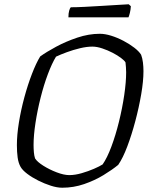

<svg xmlns="http://www.w3.org/2000/svg" viewBox="-20 -878 702 898"><path d="M271 0Q247 0 217.5 -9.5Q188 -19 159 -33.5Q130 -48 107.5 -65Q85 -82 76 -98Q66 -116 62.5 -141.5Q59 -167 59 -199Q59 -247 68.5 -305.5Q78 -364 94 -423Q110 -482 129.5 -532.5Q149 -583 168 -614Q197 -635 242.5 -659.5Q288 -684 341.5 -702Q395 -720 447 -720Q471 -720 500 -711Q529 -702 557.5 -687Q586 -672 608 -655Q630 -638 640 -622Q646 -606 648.5 -586Q651 -566 651 -545Q651 -499 640.5 -437.5Q630 -376 613 -312Q596 -248 575.5 -193.5Q555 -139 533 -107Q505 -84 464 -59Q423 -34 373.5 -17Q324 0 271 0ZM304 -59Q331 -59 362 -68Q393 -77 419.5 -88.5Q446 -100 460 -109Q481 -139 501 -192.5Q521 -246 536.5 -309Q552 -372 561 -433Q570 -494 570 -540Q570 -552 569 -564Q568 -576 567 -586Q563 -594 546.5 -606.5Q530 -619 507 -631Q484 -643 458.5 -651.5Q433 -660 412 -660Q386 -660 354.5 -652.5Q323 -645 293 -634Q263 -623 242 -613Q223 -582 204 -531.5Q185 -481 170 -421.5Q155 -362 146 -303.5Q137 -245 137 -200Q137 -182 138.5 -165.5Q140 -149 144 -137Q154 -121 182.5 -103Q211 -85 245 -72Q279 -59 304 -59ZM300 -797Q300 -816 303.5 -828Q307 -840 311 -844Q338 -844 377 -846Q416 -848 456.5 -850.5Q497 -853 530.5 -855Q564 -857 582 -858L592 -849Q591 -832 587.5 -818Q584 -804 581 -797Z"/></svg>

Font: Texturina 72pt 72pt Light
Style: Italic
Weight: 300
Italic angle: -11°
Designer: Guillermo Torres Carreño
Foundry: Omnibus-Type
Version: Version 1.002; ttfautohint (v1.8.3)